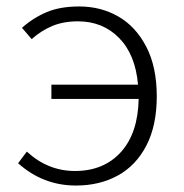

<svg xmlns="http://www.w3.org/2000/svg" viewBox="-20 -561 569 594"><path d="M36 -56 63 -92Q128 -32 212 -32Q301 -32 354 -90.5Q407 -149 409 -255H139V-299H407Q399 -392 348.5 -443.5Q298 -495 221 -495Q176 -495 141.5 -480.5Q107 -466 78 -440L48 -475Q83 -506 124.5 -523.5Q166 -541 225 -541Q292 -541 346 -510Q400 -479 432.5 -416.5Q465 -354 465 -263Q465 -173 433 -111Q401 -49 344.5 -18Q288 13 215 13Q113 13 36 -56Z"/></svg>

Font: Nebula Sans Light
Style: Regular
Weight: 300
Designer: Paul D. Hunt for Adobe (as Source Sans)
Foundry: Nebula Entertainment & Broadcasting LLC
Version: Version 1.010